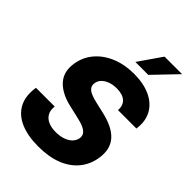

<svg xmlns="http://www.w3.org/2000/svg" viewBox="-270 -1073 1206 1206"><g transform="rotate(45 332.5 -470.0)"><path d="M300.8 10.7Q205.6 10.7 140.4 -18.1Q75.2 -46.9 46.1 -103Q17.1 -159.2 29.8 -240.2H196.3Q191.9 -205.6 204.8 -181.2Q217.8 -156.7 245.6 -143.8Q273.4 -130.9 314 -130.9Q350.6 -130.9 379.4 -140.9Q408.2 -150.9 426 -168.9Q443.8 -187 447.8 -210.4Q451.2 -231 441.4 -246.1Q431.6 -261.2 407.2 -272.7Q382.8 -284.2 341.8 -293L269 -309.6Q172.4 -331.1 125.2 -383.1Q78.1 -435.1 92.3 -518.6Q103 -584.5 145.5 -634Q188 -683.6 254.4 -710.9Q320.8 -738.3 403.8 -738.3Q489.7 -738.3 550.3 -709.7Q610.8 -681.2 638.9 -628.9Q667 -576.7 656.7 -505.4H493.2Q496.6 -548.8 470.2 -572.8Q443.8 -596.7 391.6 -596.7Q357.9 -596.7 331.5 -586.9Q305.2 -577.1 289.1 -560.3Q272.9 -543.5 269.5 -521.5Q266.1 -501 275.6 -486.1Q285.2 -471.2 307.9 -460.7Q330.6 -450.2 366.7 -442.4L428.2 -428.2Q483.4 -416.5 523.2 -397.5Q563 -378.4 587.2 -351.6Q611.3 -324.7 619.9 -289.6Q628.4 -254.4 621.6 -210.4Q610.4 -140.6 568.8 -91.1Q527.3 -41.5 459.7 -15.4Q392.1 10.7 300.8 10.7ZM356.4 -796.4 462.4 -949.7H618.2L471.2 -796.4Z"/></g></svg>

Font: Inter 24pt ExtraBold
Style: Italic
Weight: 800
Italic angle: -9.3988°
Designer: Rasmus Andersson
Foundry: rsms
Version: Version 4.001;git-66647c0bb